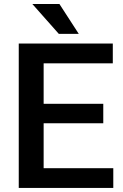

<svg xmlns="http://www.w3.org/2000/svg" viewBox="-20 -925 605 945"><path d="M537.6 -97.2V0H72.3V-710.9H535.2V-613.3H194.8V-414.1H488.3V-318.4H194.8V-97.2ZM272.5 -905.3 367.7 -758.3H269.5L139.2 -905.3Z"/></svg>

Font: Vazirmatn RD UI Medium
Style: Regular
Weight: 500
Designer: Saber Rastikerdar
Foundry: Saber Rastikerdar
Version: Version 33.003